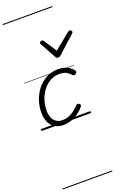

<svg xmlns="http://www.w3.org/2000/svg" viewBox="-304 -1205 1232 1899"><g transform="rotate(-20 311.5 -255.0)"><path d="M230 19Q174 19 136.5 -4.5Q99 -28 80 -71Q61 -114 61 -171Q61 -238 82.5 -300Q104 -362 144 -411.5Q184 -461 239.5 -490Q295 -519 363 -519Q418 -519 459 -498.5Q500 -478 520 -447Q526 -438 524 -431Q522 -424 512 -415Q502 -408 493.5 -408Q485 -408 478 -416Q459 -439 431.5 -454.5Q404 -470 357 -470Q302 -470 258 -444Q214 -418 182 -375Q150 -332 133.5 -279.5Q117 -227 117 -172Q117 -129 130 -97Q143 -65 169.5 -47.5Q196 -30 236 -30Q270 -30 299 -41Q328 -52 356 -73.5Q384 -95 414 -124Q422 -133 430.5 -131Q439 -129 445 -123Q453 -116 454 -108.5Q455 -101 447 -92Q415 -54 378 -29.5Q341 -5 303 7Q265 19 230 19ZM601 -840Q610 -840 616.5 -833.5Q623 -827 623 -819Q623 -813 620.5 -809.5Q618 -806 614 -802L434 -639Q426 -631 419 -628.5Q412 -626 404 -626Q397 -626 391 -629Q385 -632 380 -641L290 -804Q287 -808 285.5 -812Q284 -816 284 -820Q284 -829 293 -834.5Q302 -840 309 -840Q315 -840 319 -837.5Q323 -835 326 -830L415 -695L580 -830Q587 -835 591.5 -837.5Q596 -840 601 -840ZM0 605H523V615H0ZM0 -20H523V0H0ZM0 -505H523V-500H0ZM0 -1125H523V-1115H0Z"/></g></svg>

Font: Playwrite CU Guides
Style: Regular
Weight: 400
Designer: Veronika Burian, José Scaglione
Foundry: TypeTogether
Version: Version 1.003